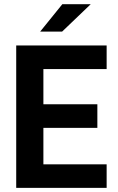

<svg xmlns="http://www.w3.org/2000/svg" viewBox="-20 -911 571 931"><path d="M190.4 -576.2V-405.3H452.1V-291H190.4V-114.3H497.1V0H58.6V-690.4H497.1V-576.2ZM282.2 -890.6H419.9L281.2 -757.8H174.8Z"/></svg>

Font: DINish
Style: Bold
Weight: 700
Designer: Bert Driehuis
Foundry: Playbeing
Version: Version 3.008; git-95204e4c-release